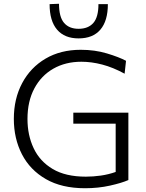

<svg xmlns="http://www.w3.org/2000/svg" viewBox="-20 -990 774 1020"><path d="M662 -33.5Q627 -18 564.5 -4Q502 10 432 10Q308 10 223.8 -38.5Q139.5 -87 96.5 -170.5Q53.5 -254 53.5 -358.5Q53.5 -465.5 97.8 -548.5Q142 -631.5 222 -678.5Q302 -725.5 409 -725.5Q484 -725.5 548 -706.2Q612 -687 649.5 -667L642 -598.5Q580.5 -632 523.2 -647Q466 -662 412.5 -662Q328 -662 263.5 -625.2Q199 -588.5 162.5 -520.2Q126 -452 126 -358Q126 -272 158.8 -202.5Q191.5 -133 260 -92.2Q328.5 -51.5 436 -51.5Q475 -51.5 515.5 -57.2Q556 -63 594.5 -76.5V-333H369.5V-391.5H662ZM397.5 -786Q323 -786 283.2 -832.5Q243.5 -879 243.5 -968L293.5 -970Q293.5 -899.5 320.5 -868.2Q347.5 -837 397.5 -837Q448.5 -837 475.8 -868Q503 -899 503 -968H553Q553 -879 513.2 -832.5Q473.5 -786 397.5 -786Z"/></svg>

Font: Heraclito Light
Style: Regular
Weight: 300
Designer: Kostas Bartsokas (font) & Cristiano Sobral (main changes)
Foundry: Kostas Bartsokas (font) & Cristiano Sobral (main changes)
Version: Version 1.00;July 8, 2020;FontCreator 13.0.0.2655 64-bit